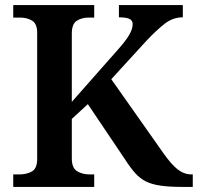

<svg xmlns="http://www.w3.org/2000/svg" viewBox="-20 -734 777 754"><path d="M32 0V-49H56Q84 -49 105 -60.5Q126 -72 126 -110V-605Q126 -641 106 -653Q86 -665 58 -665H32V-714H350V-665H329Q301 -665 281.5 -652.5Q262 -640 262 -602V-334L443 -539Q475 -575 488 -598Q501 -621 501 -639Q501 -654 488 -660Q475 -666 447 -666V-714H698V-666Q659 -666 627 -641Q595 -616 557 -576L417 -423L622 -132Q653 -88 678 -68.5Q703 -49 733 -49H737V0H695Q644 0 610 -5Q576 -10 553 -21.5Q530 -33 511.5 -53.5Q493 -74 473 -105L325 -325L262 -267V-112Q262 -74 283 -61.5Q304 -49 333 -49H350V0Z"/></svg>

Font: Noto Serif Malayalam SemiBold
Style: Regular
Weight: 600
Designer: Indian type Foundry, Jelle Bosma, Monotype Design Team
Foundry: Monotype Imaging Inc.
Version: Version 2.104; ttfautohint (v1.8.4.7-5d5b)